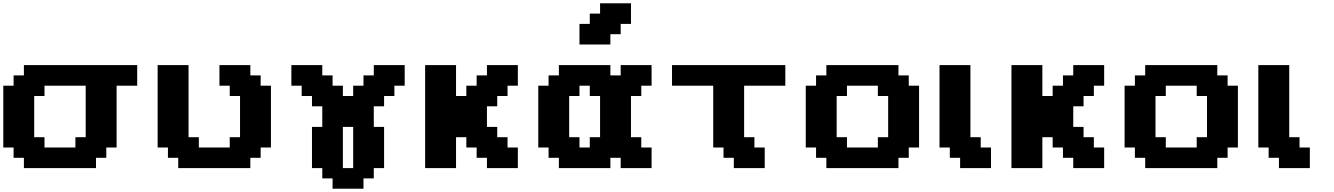

<svg xmlns="http://www.w3.org/2000/svg" viewBox="-20 -1020 8092 1165"><path d="M125 0H562.5V-62.5H625V-125H687.5V-500H812.5V-625H125V-562.5H62.5V-500H0V-125H62.5V-62.5H125ZM437.5 -125H250V-187.5H187.5V-437.5H250V-500H500V-187.5H437.5Z M1061.5 0H1499V-62.5H1561.5V-125H1624V-500H1561.5V-562.5H1499V-625H1311.5V-500H1374V-437.5H1436.5V-187.5H1374V-125H1186.5V-187.5H1124V-625H936.5V-125H999V-62.5H1061.5Z M1998 125H2185.5V62.5H2248V0H2310.5V-250H2248V-375H2310.5V-437.5H2373V-500H2435.5V-625H2248V-562.5H2185.5V-500H2123V-437.5H2060.5V-500H1998V-562.5H1935.5V-625H1748V-500H1810.5V-437.5H1873V-375H1935.5V-250H1873V0H1935.5V62.5H1998ZM2123 0H2060.5V-250H2123Z M2934.6 0H3122.1V-125H3059.6V-187.5H2997.1V-250H2934.6V-375H2997.1V-437.5H3059.6V-500H3122.1V-625H2934.6V-562.5H2872.1V-500H2809.6V-437.5H2747.1V-625H2559.6V0H2747.1V-187.5H2809.6V-125H2872.1V-62.5H2934.6Z M3746.1 0H3933.6V-125H3871.1V-187.5H3808.6V-437.5H3871.1V-500H3933.6V-625H3746.1V-562.5H3683.6V-625H3371.1V-562.5H3308.6V-500H3246.1V-125H3308.6V-62.5H3371.1V0H3683.6V-62.5H3746.1ZM3558.6 -125H3496.1V-187.5H3433.6V-437.5H3496.1V-500H3558.6V-437.5H3621.1V-187.5H3558.6ZM3496.1 -750H3683.6V-812.5H3746.1V-875H3808.6V-1000H3621.1V-937.5H3558.6V-875H3496.1Z M4432.6 0H4620.1V-125H4557.6V-187.5H4495.1V-500H4745.1V-625H4057.6V-500H4307.6V-125H4370.1V-62.5H4432.6Z M4994.1 0H5431.6V-62.5H5494.1V-125H5556.6V-500H5494.1V-562.5H5431.6V-625H4994.1V-562.5H4931.6V-500H4869.1V-125H4931.6V-62.5H4994.1ZM5306.6 -125H5119.1V-187.5H5056.6V-437.5H5119.1V-500H5306.6V-437.5H5369.1V-187.5H5306.6Z M5805.7 0H5993.2V-125H5930.7V-187.5H5868.2V-625H5680.7V-125H5743.2V-62.5H5805.7Z M6492.2 0H6679.7V-125H6617.2V-187.5H6554.7V-250H6492.2V-375H6554.7V-437.5H6617.2V-500H6679.7V-625H6492.2V-562.5H6429.7V-500H6367.2V-437.5H6304.7V-625H6117.2V0H6304.7V-187.5H6367.2V-125H6429.7V-62.5H6492.2Z M6928.7 0H7366.2V-62.5H7428.7V-125H7491.2V-500H7428.7V-562.5H7366.2V-625H6928.7V-562.5H6866.2V-500H6803.7V-125H6866.2V-62.5H6928.7ZM7241.2 -125H7053.7V-187.5H6991.2V-437.5H7053.7V-500H7241.2V-437.5H7303.7V-187.5H7241.2Z M7740.2 0H7927.7V-125H7865.2V-187.5H7802.7V-625H7615.2V-125H7677.7V-62.5H7740.2Z"/></svg>

Font: Faithful 32x
Style: Semibold
Weight: 400
Foundry: Faithful Resource Pack
Version: Version 1.0; January 27, 2023